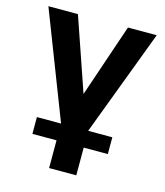

<svg xmlns="http://www.w3.org/2000/svg" viewBox="-107 -582 749 873"><g transform="rotate(15 267.0 -145.0)"><path d="M206 210V0L12.5 -500H151.5L287.5 -105.5H253L387 -500H522.5L334 0V210ZM92.5 79.5V0.5H447.5V79.5Z"/></g></svg>

Font: Geologica Medium
Style: Regular
Weight: 500
Designer: Sindre Bremnes, Frode Helland
Foundry: Monokrom Skriftforlag AS
Version: Version 1.010;gftools[0.9.28]